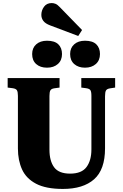

<svg xmlns="http://www.w3.org/2000/svg" viewBox="-20 -1220 801 1254"><path d="M391 14Q280 14 215.5 -20Q151 -54 124 -113.5Q97 -173 97 -250V-594Q97 -620 90.5 -630.5Q84 -641 62 -644L30 -648V-710H369V-648L333 -643Q315 -640 309 -629.5Q303 -619 303 -593V-243Q303 -169 333.5 -127.5Q364 -86 438 -86Q513 -86 545 -129Q577 -172 577 -244V-594Q577 -621 570.5 -631Q564 -641 542 -644L511 -648V-710H732V-648L699 -643Q679 -640 672.5 -629.5Q666 -619 666 -591V-251Q666 -112 594.5 -49Q523 14 391 14ZM491 -985 308 -1054Q276 -1066 263 -1083.5Q250 -1101 250 -1123Q250 -1152 267.5 -1176Q285 -1200 318 -1200Q330 -1200 342.5 -1195Q355 -1190 370 -1174L516 -1024ZM535 -778Q492 -778 465 -801.5Q438 -825 438 -867Q438 -907 464.5 -930.5Q491 -954 535 -954Q585 -954 609 -930.5Q633 -907 633 -867Q633 -826 606 -802Q579 -778 535 -778ZM287 -778Q243 -778 216.5 -801.5Q190 -825 190 -867Q190 -907 216.5 -930.5Q243 -954 287 -954Q337 -954 361 -930.5Q385 -907 385 -867Q385 -826 358 -802Q331 -778 287 -778Z"/></svg>

Font: Literata 36pt ExtraBold
Style: Regular
Weight: 800
Designer: Latin by Veronika Burian and Jose Scaglione. Greek by Irene Vlachou. Cyrillic by Vera Evstafieva.
Foundry: TypeTogether
Version: Version 3.002